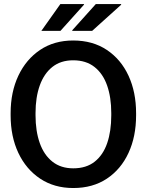

<svg xmlns="http://www.w3.org/2000/svg" viewBox="-20 -922 727 952"><path d="M343.3 10.3Q249 10.3 179.2 -36.1Q109.4 -82.5 71 -163.8Q32.7 -245.1 32.7 -350.1V-360.8Q32.7 -465.3 71 -546.6Q109.4 -627.9 179 -674.6Q248.5 -721.2 342.8 -721.2Q439.5 -721.2 509.5 -674.6Q579.6 -627.9 617.2 -546.6Q654.8 -465.3 654.8 -360.8V-350.1Q654.8 -245.1 617.2 -163.8Q579.6 -82.5 509.8 -36.1Q439.9 10.3 343.3 10.3ZM343.3 -87.4Q407.7 -87.4 449.5 -120.4Q491.2 -153.3 511.5 -212.4Q531.7 -271.5 531.7 -350.1V-361.8Q531.7 -439 511.2 -497.8Q490.7 -556.6 448.7 -589.8Q406.7 -623 342.8 -623Q281.2 -623 239.7 -590.1Q198.2 -557.1 177.2 -498.3Q156.2 -439.5 156.2 -361.8V-350.1Q156.2 -272 177.2 -212.6Q198.2 -153.3 240 -120.4Q281.7 -87.4 343.3 -87.4ZM338.9 -769 337.9 -771.5 455.1 -901.9H580.1L581.1 -898.9L437 -769ZM397 -899.4 279.8 -769H185.1L279.3 -901.9H396Z"/></svg>

Font: Roboto Slab Medium
Style: Regular
Weight: 500
Designer: Google
Version: Version 2.001; ttfautohint (v1.8.3)